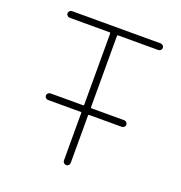

<svg xmlns="http://www.w3.org/2000/svg" viewBox="-132 -868 907 961"><g transform="rotate(20 321.5 -388.0)"><path d="M127.9 -295.9Q121.1 -295.9 115.7 -301.3Q110.4 -306.6 110.4 -313.5Q110.4 -320.3 115.7 -325.7Q121.1 -331.1 127.9 -331.1H302.7Q306.6 -331.1 306.6 -335.9V-714.8Q306.6 -719.7 302.7 -719.7H88.9Q82 -719.7 76.7 -725.1Q71.3 -730.5 71.3 -737.3Q71.3 -744.1 76.7 -749.5Q82 -754.9 88.9 -754.9H561.5Q568.4 -754.9 573.7 -749.5Q579.1 -744.1 579.1 -737.3Q579.1 -730.5 573.7 -725.1Q568.4 -719.7 561.5 -719.7H347.7Q342.8 -719.7 342.8 -714.8V-335.9Q342.8 -331.1 347.7 -331.1H521.5Q528.3 -331.1 533.7 -325.7Q539.1 -320.3 539.1 -313.5Q539.1 -306.6 533.7 -301.3Q528.3 -295.9 521.5 -295.9H347.7Q342.8 -295.9 342.8 -291V-39.1Q342.8 -31.2 337.4 -25.9Q332 -20.5 324.7 -20.5Q317.4 -20.5 312 -25.9Q306.6 -31.2 306.6 -39.1V-291Q306.6 -295.9 302.7 -295.9Z"/></g></svg>

Font: Gen Jyuu Gothic ExtraLight
Style: Regular
Weight: 100
Designer: [Source Han Sans]
Ryoko NISHIZUKA  (kana & ideographs); Paul D. Hunt (Latin, Greek & Cyrillic); Wenlong ZHANG  (bopomofo
Version: Version 1.002.20150607